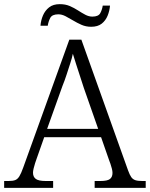

<svg xmlns="http://www.w3.org/2000/svg" viewBox="-22 -905 722 925"><path d="M-2 0V-33H19Q40 -33 51.5 -37.5Q63 -42 71.5 -56Q80 -70 90 -98L312 -714H370L595 -84Q603 -62 610.5 -51.5Q618 -41 630 -37Q642 -33 663 -33H680V0H434V-33H462Q495 -33 507.5 -42.5Q520 -52 520 -72Q520 -81 517 -92.5Q514 -104 510 -116Q506 -128 503 -135L465 -244H191L154 -139Q151 -131 147 -118.5Q143 -106 140 -93.5Q137 -81 137 -73Q137 -53 150.5 -43Q164 -33 198 -33H234V0ZM205 -284H451L382 -481Q373 -510 363 -539.5Q353 -569 344.5 -596.5Q336 -624 329 -646Q325 -626 316.5 -600Q308 -574 299 -546Q290 -518 279 -491ZM417 -776Q392 -776 370.5 -785.5Q349 -795 330 -806.5Q311 -818 293.5 -827Q276 -836 259 -836Q229 -836 220 -818.5Q211 -801 208 -781H173Q175 -807 185 -830.5Q195 -854 214.5 -869.5Q234 -885 266 -885Q293 -885 314 -876Q335 -867 353.5 -855Q372 -843 389 -834Q406 -825 423 -825Q452 -825 461 -841.5Q470 -858 473 -878H508Q506 -853 496.5 -829.5Q487 -806 468 -791Q449 -776 417 -776Z"/></svg>

Font: Noto Rashi Hebrew Light
Style: Regular
Weight: 300
Version: Version 1.006